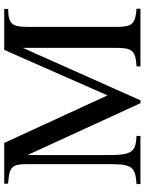

<svg xmlns="http://www.w3.org/2000/svg" viewBox="95 -798 702 933"><g transform="rotate(-90 446.5 -331.0)"><path d="M871 0V-19C798 -24 783 -41 783 -112V-550C783 -625 798 -642 870 -643V-662H671L450 -160L219 -662H21V-643C103 -638 116 -625 116 -549V-151C116 -39 102 -25 19 -19V0H253V-19C176 -23 160 -41 160 -151V-549L412 0H426L681 -572V-123C681 -40 670 -24 591 -19V0Z"/></g></svg>

Font: STIX Math
Style: Regular
Weight: 400
Designer: MicroPress Inc., with final additions and corrections provided by Coen Hoffman, Elsevier (retired)
Version: Version 1.1.0